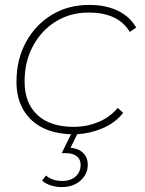

<svg xmlns="http://www.w3.org/2000/svg" viewBox="-20 -543 589 781"><path d="M231 218Q208 218 187.5 211.5Q167 205 151 192L167 171Q180 182 196 187.5Q212 193 233 193Q268 193 288 174.5Q308 156 308 127Q308 105 292 92.5Q276 80 248 80H231L269 3Q203 1 154 -23Q102 -49 74.5 -97Q47 -145 47 -210Q47 -301 85.5 -371.5Q124 -442 190.5 -482.5Q257 -523 343 -523Q410 -523 459 -499.5Q508 -476 534 -431L508 -413Q483 -454 441 -473Q399 -492 341 -492Q266 -492 207 -455.5Q148 -419 114 -355.5Q80 -292 80 -211Q80 -124 132 -75.5Q184 -27 280 -27Q334 -27 381 -47Q428 -67 459 -104L481 -84Q448 -42 394 -20Q346 0 294 3L267 58Q300 61 318.5 79.5Q337 98 337 127Q337 165 307.5 191.5Q278 218 231 218Z"/></svg>

Font: Montserrat Thin ExtraLight
Style: Italic
Weight: 250
Italic angle: -11.3°
Version: Version 9.000